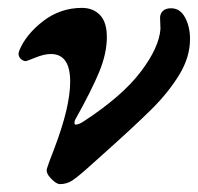

<svg xmlns="http://www.w3.org/2000/svg" viewBox="-20 -453 502 487"><path d="M99 -25Q103 -38 109 -53.5Q115 -69 118 -77Q158 -182 158 -246Q158 -316 109 -316Q92 -316 70 -307Q48 -298 45 -298Q39 -298 33 -303.5Q27 -309 27 -317Q27 -319 29 -325Q46 -366 89.5 -399.5Q133 -433 188 -433Q216 -433 233.5 -415Q251 -397 251 -359Q251 -318 232 -271.5Q213 -225 170 -148Q167 -137 172 -137Q180 -137 192 -145Q290 -209 337 -271Q384 -333 387 -380L386 -408Q386 -418 393 -425Q400 -432 414 -432Q437 -432 449.5 -408.5Q462 -385 462 -354Q462 -308 434.5 -263Q407 -218 363 -174.5Q319 -131 236 -57L207 -31Q177 -4 163 5Q149 14 132 14Q123 14 109.5 0Q96 -14 99 -25Z"/></svg>

Font: EB Garamond
Style: Bold Italic
Weight: 700
Italic angle: -17.2°
Designer: Georg Duffner and Octavio Pardo
Foundry: Georg Duffner
Version: Version 1.000